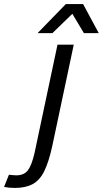

<svg xmlns="http://www.w3.org/2000/svg" viewBox="-163 -720 506 945"><path d="M200 -500 94 0Q77 77 55 122Q33 167 -2 186Q-37 205 -90 205Q-119 205 -143 200L-119 140Q-108 141 -100 142Q-92 143 -83 143Q-45 143 -26 118.5Q-7 94 7 33L120 -500ZM22 -557 161 -700H246L323 -557H250L193 -652L95 -557Z"/></svg>

Font: Epunda Sans
Style: Italic
Weight: 400
Italic angle: -12.0243°
Designer: Simon Atzbach
Foundry: typofactur
Version: Version 2.204; ttfautohint (v1.8.4.7-5d5b)